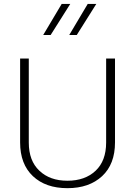

<svg xmlns="http://www.w3.org/2000/svg" viewBox="-20 -958 691 983"><path d="M523.4 -228C523.4 -166 505.4 -117.7 469.7 -84C433.6 -49.8 385.3 -32.7 325.2 -32.7C265.1 -32.7 217.3 -49.8 181.6 -84C145.5 -117.7 127.4 -166 127.4 -228V-658.2H83V-228.5C83 -154.8 105 -97.2 148.4 -56.2C191.9 -15.1 251 5.4 325.2 5.4C399.4 5.4 458.5 -15.1 502.9 -56.2C546.9 -97.2 568.8 -154.8 568.8 -228.5V-658.2H523.4ZM201.2 -778.8H239.3L339.8 -938H295.9ZM334.5 -778.8H373L473.1 -938H429.2Z"/></svg>

Font: Estedad ExtraLight
Style: Regular
Weight: 200
Designer: Amin Abedi
Version: Version 7.3